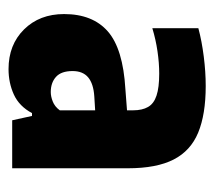

<svg xmlns="http://www.w3.org/2000/svg" viewBox="-46 -744 493 441"><g transform="rotate(90 200.5 -523.5)"><path d="M138.7 -296.6Q82.9 -296.6 47.6 -332.2Q12.3 -367.8 12.3 -424.2Q12.3 -489.8 52.2 -524.7Q92.1 -559.6 184.6 -565L250.1 -570L269.5 -497.8L201.5 -493.6Q172.3 -491.7 157.7 -479.5Q143.2 -467.3 143.2 -443.7Q143.2 -417.6 156.6 -405.6Q170 -393.6 191.4 -393.6Q201.6 -393.6 213.2 -398.2Q224.8 -402.7 233.4 -414.3V-582.4Q233.4 -603.7 225.7 -617Q218.1 -630.4 199.6 -636.5Q181.2 -642.7 149.1 -642.7Q124.5 -642.7 97.6 -638.7Q70.8 -634.8 44.8 -626.9V-732.6Q74.6 -740.6 109.7 -745Q144.9 -749.5 177.7 -749.5Q242.7 -749.5 284.6 -732.2Q326.4 -714.9 346.4 -675.8Q366.5 -636.6 366.5 -570.6V-305H256.3L246.3 -350.5H239.8Q224.1 -321.2 197.3 -308.9Q170.4 -296.6 138.7 -296.6Z"/></g></svg>

Font: Encode Sans Condensed Thin
Style: Regular
Weight: 100
Width: 3
Designer: Multiple Designers
Foundry: Impallari Type
Version: Version 3.002